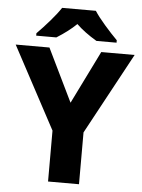

<svg xmlns="http://www.w3.org/2000/svg" viewBox="-61 -979 760 1026"><g transform="rotate(5 319.0 -465.5)"><path d="M459 -714H638L402 -278V0H236V-273L0 -714H181L319 -430ZM536 -784V-771H428Q361 -811 319 -852Q277 -811 213 -771H105V-784Q138 -817 174 -858.5Q210 -900 230 -931H411Q431 -900 467.5 -858Q504 -816 536 -784Z"/></g></svg>

Font: Noto Sans UI ExtraBold
Style: Regular
Weight: 800
Designer: Monotype Design Team
Foundry: Monotype Imaging Inc.
Version: Version 1.001